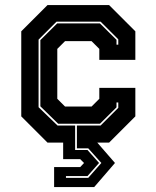

<svg xmlns="http://www.w3.org/2000/svg" viewBox="-20 -560 614 754"><path d="M192.5 174.5V96H295L310 80L295 65H228V0H166.5L63.5 -103V-437L166.5 -540H408.5L511.5 -437V-325H370V-368L339.5 -398.5H235.5L205 -368V-172L235.5 -141.5H339.5L370 -172V-215H511.5V-103L408.5 0H362L431.5 80L350 174.5ZM239 138.5H326.5L378 80L326.5 22.5H282V-67H375L444.5 -136.5V-157.5H437.5V-138.5L372.5 -74H208.5L138.5 -142.5V-402.5L204.5 -468H372.5L437.5 -403.5V-384.5H444.5V-405.5L375 -475H202L131.5 -404.5V-139L206 -67H275V29H323.5L369 80L323.5 131.5H239Z"/></svg>

Font: Tourney ExtraBold
Style: Regular
Weight: 800
Designer: Tyler Finck
Foundry: Etcetera Type Co
Version: Version 1.015